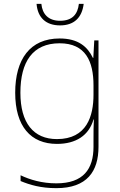

<svg xmlns="http://www.w3.org/2000/svg" viewBox="-20 -738 623 998"><path d="M415 -718H390C384 -665 357 -630 292 -630C231 -630 200 -665 195 -718H170C176 -645 220 -606 292 -606C364 -606 406 -645 415 -718ZM290 -538C136 -538 59 -430 59 -256C59 -81 140 10 276 10C375 10 442 -34 466 -117H468C466 -78 466 -56 466 -17V25C466 140 414 215 273 215C198 215 135 196 87 173V203C135 223 192 240 273 240C433 240 492 152 492 25V-528H470L465 -437H463C435 -495 387 -538 290 -538ZM290 -513C425 -513 466 -419 466 -294V-246C466 -136 432 -15 276 -15C154 -15 86 -99 86 -256C86 -417 150 -513 290 -513Z"/></svg>

Font: Noto Sans Malayalam Thin
Style: Regular
Weight: 100
Designer: Jelle Bosma - Monotype Design Team
Foundry: Monotype Imaging Inc.
Version: Version 2.104